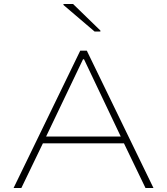

<svg xmlns="http://www.w3.org/2000/svg" viewBox="-20 -942 836 962"><path d="M48 0 382 -688H415L749 0H709L601 -224H195L87 0ZM211 -258H585L401 -645H396ZM454 -784 298 -917V-922H346L483 -789V-784Z"/></svg>

Font: Saira Expanded Thin
Style: Regular
Weight: 250
Width: 7
Designer: Hector Gatti with collaboration of the Omnibus-Type team
Foundry: Omnibus-Type
Version: Version 1.101